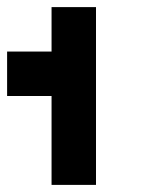

<svg xmlns="http://www.w3.org/2000/svg" viewBox="-20 -645 415 540"><path d="M250 -125H125V-375H0V-500H125V-625H250Z"/></svg>

Font: Tiny5
Style: Regular
Weight: 400
Designer: Stefan Schmidt
Foundry: Made with Bits'n'Picas by Kreative Software
Version: Version 1.002; ttfautohint (v1.8.4.7-5d5b)